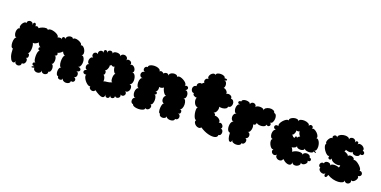

<svg xmlns="http://www.w3.org/2000/svg" viewBox="-17 -1492 4547 2294"><g transform="rotate(20 2256.5 -345.0)"><path d="M70 -154Q54 -154 46.5 -174.5Q39 -195 39 -222Q39 -249 46.5 -269.5Q54 -290 70 -290Q52 -290 42.5 -308Q33 -326 33 -349.5Q33 -373 42.5 -391Q52 -409 70 -409Q58 -416 59.5 -432.5Q61 -449 70.5 -466Q80 -483 93.5 -492.5Q107 -502 119 -495Q119 -514 130.5 -523.5Q142 -533 156.5 -533Q171 -533 182.5 -523.5Q194 -514 194 -495Q194 -520 203.5 -528Q213 -536 223 -528Q233 -520 233 -495Q248 -505 259.5 -500.5Q271 -496 275 -486Q291 -500 315.5 -509Q340 -518 361 -518Q382 -518 388 -503Q392 -516 408.5 -519Q425 -522 446 -518Q467 -514 487 -505Q507 -496 518.5 -484Q530 -472 526 -459Q546 -469 559 -466Q573 -469 584 -457Q577 -470 582 -480Q587 -490 599 -490Q611 -490 624 -476Q619 -490 628.5 -502Q638 -514 654.5 -520Q671 -526 686 -523Q701 -520 706 -505Q711 -518 730 -519.5Q749 -521 771.5 -513Q794 -505 809 -492.5Q824 -480 819 -467Q836 -474 852 -462Q868 -450 878 -428.5Q888 -407 887 -387Q886 -367 869 -359Q886 -360 897 -345.5Q908 -331 912 -309.5Q916 -288 913 -266.5Q910 -245 900 -230Q890 -215 873 -215Q902 -215 911.5 -201Q921 -187 911.5 -173Q902 -159 873 -159Q889 -159 897 -147.5Q905 -136 905 -121Q905 -106 897 -94.5Q889 -83 873 -83Q895 -76 898 -59Q901 -42 889 -30Q877 -18 855 -25Q855 -5 840 5Q825 15 805 15Q785 15 770 5Q755 -5 755 -25Q754 -5 738.5 1.5Q723 8 707.5 0.5Q692 -7 693 -27Q677 -27 669.5 -43.5Q662 -60 662 -81Q662 -102 669.5 -118.5Q677 -135 693 -135Q678 -135 670 -155.5Q662 -176 661 -204.5Q660 -233 666 -257.5Q672 -282 685 -288Q673 -287 662.5 -298.5Q652 -310 647 -325Q635 -311 618 -300Q601 -289 587 -287Q600 -277 594 -261.5Q588 -246 564 -246Q579 -246 586 -230Q593 -214 593 -192.5Q593 -171 586 -155Q579 -139 564 -139Q580 -139 587.5 -123.5Q595 -108 595 -88.5Q595 -69 587.5 -54Q580 -39 564 -39Q567 -20 557 -9Q547 2 531.5 5Q516 8 502.5 0.5Q489 -7 486 -25Q486 -4 471.5 7Q457 18 438 18Q419 18 404.5 7Q390 -4 390 -25Q357 -14 354 -23Q351 -32 384 -43Q363 -43 356 -54Q349 -65 356 -76Q363 -87 384 -87Q373 -87 366.5 -102Q360 -117 358 -140Q356 -163 358 -185.5Q360 -208 366.5 -223Q373 -238 384 -238Q368 -238 361.5 -247.5Q355 -257 358.5 -267.5Q362 -278 375 -281Q364 -282 353 -296.5Q342 -311 337 -328Q325 -314 306 -304.5Q287 -295 271 -299Q279 -286 282 -263.5Q285 -241 283 -218Q281 -195 273.5 -178.5Q266 -162 254 -163Q272 -163 277.5 -148Q283 -133 277.5 -118Q272 -103 254 -103Q269 -98 273 -84.5Q277 -71 273 -55.5Q269 -40 258 -30.5Q247 -21 232 -25Q232 -4 220 6Q208 16 192 16Q176 16 164 6Q152 -4 152 -25Q152 -8 140 -1.5Q128 5 112 -6.5Q96 -18 83.5 -53.5Q71 -89 70 -154Z M1167 -23Q1162 -8 1148.5 -3.5Q1135 1 1120.5 -4Q1106 -9 1097.5 -20.5Q1089 -32 1094 -47Q1085 -39 1070 -46Q1055 -53 1039.5 -68Q1024 -83 1012.5 -101.5Q1001 -120 997.5 -136Q994 -152 1003 -159Q976 -155 964.5 -167.5Q953 -180 960 -195.5Q967 -211 994 -215Q979 -215 971.5 -226Q964 -237 963.5 -251.5Q963 -266 970.5 -277.5Q978 -289 993 -289Q977 -292 971.5 -307Q966 -322 969.5 -339.5Q973 -357 983.5 -369Q994 -381 1010 -378Q993 -389 991 -404Q989 -419 996.5 -430.5Q1004 -442 1018.5 -445.5Q1033 -449 1050 -438Q1041 -451 1045 -463.5Q1049 -476 1060 -483.5Q1071 -491 1084 -490Q1097 -489 1106 -476Q1099 -497 1107 -507.5Q1115 -518 1127.5 -515Q1140 -512 1148 -491Q1145 -507 1153 -516Q1161 -525 1173.5 -527.5Q1186 -530 1197 -524Q1208 -518 1211 -503Q1211 -518 1225.5 -525.5Q1240 -533 1259 -533Q1278 -533 1292.5 -525.5Q1307 -518 1307 -503Q1311 -524 1326.5 -532Q1342 -540 1359 -536.5Q1376 -533 1386.5 -519.5Q1397 -506 1393 -484Q1400 -498 1413.5 -499Q1427 -500 1439.5 -493.5Q1452 -487 1457.5 -475Q1463 -463 1455 -449Q1471 -460 1487 -453.5Q1503 -447 1513.5 -432Q1524 -417 1525 -399.5Q1526 -382 1510 -372Q1527 -373 1538.5 -360Q1550 -347 1555.5 -326.5Q1561 -306 1560 -284.5Q1559 -263 1550.5 -248Q1542 -233 1525 -231Q1546 -227 1553 -210.5Q1560 -194 1556.5 -174.5Q1553 -155 1539.5 -142Q1526 -129 1506 -133Q1521 -123 1522.5 -109.5Q1524 -96 1516 -85Q1508 -74 1495 -70.5Q1482 -67 1467 -77Q1476 -63 1472 -50.5Q1468 -38 1456.5 -31Q1445 -24 1431.5 -25Q1418 -26 1410 -40Q1416 -21 1404 -10Q1392 1 1376.5 -1.5Q1361 -4 1355 -24Q1359 0 1346 9.5Q1333 19 1317.5 13Q1302 7 1299 -16Q1301 27 1269 27Q1237 27 1167 -23ZM1325 -180Q1314 -181 1309.5 -196Q1305 -211 1305.5 -231.5Q1306 -252 1311 -268Q1316 -284 1326 -287Q1316 -287 1306.5 -301Q1297 -315 1291.5 -333.5Q1286 -352 1287 -366Q1278 -358 1265 -360Q1252 -362 1245 -373Q1244 -365 1239 -363Q1234 -361 1228 -365Q1231 -351 1226.5 -332.5Q1222 -314 1213 -300Q1204 -286 1193 -286Q1205 -283 1208.5 -269Q1212 -255 1207 -241.5Q1202 -228 1189 -228Q1200 -230 1208.5 -216.5Q1217 -203 1220.5 -185Q1224 -167 1221 -154Q1235 -162 1263 -163Q1291 -164 1325 -180Z M1648 -19Q1632 -20 1624 -32Q1616 -44 1616.5 -60Q1617 -76 1625.5 -87.5Q1634 -99 1650 -99Q1631 -99 1621 -117.5Q1611 -136 1611 -160.5Q1611 -185 1621 -203.5Q1631 -222 1650 -222Q1632 -222 1623.5 -241.5Q1615 -261 1615 -286Q1615 -311 1623.5 -330.5Q1632 -350 1650 -350Q1629 -350 1618.5 -362Q1608 -374 1608 -389.5Q1608 -405 1618.5 -417Q1629 -429 1650 -429Q1635 -432 1629 -443Q1623 -454 1625 -467Q1627 -480 1636 -488.5Q1645 -497 1660 -495Q1660 -512 1675 -522Q1690 -532 1713 -535.5Q1736 -539 1758.5 -535.5Q1781 -532 1796 -522Q1811 -512 1811 -495Q1823 -508 1838.5 -503.5Q1854 -499 1864 -487Q1874 -503 1895 -505.5Q1916 -508 1929 -485Q1926 -502 1939.5 -513.5Q1953 -525 1973 -529Q1993 -533 2010 -527.5Q2027 -522 2030 -505Q2037 -517 2053.5 -517.5Q2070 -518 2089.5 -510Q2109 -502 2126 -490Q2143 -478 2151.5 -464Q2160 -450 2153 -438Q2175 -448 2188 -440Q2201 -432 2199.5 -416.5Q2198 -401 2176 -391Q2194 -393 2205 -379Q2216 -365 2218.5 -345.5Q2221 -326 2214 -309.5Q2207 -293 2189 -291Q2208 -291 2217.5 -270.5Q2227 -250 2227 -223Q2227 -196 2217.5 -175.5Q2208 -155 2189 -155Q2210 -155 2216.5 -141Q2223 -127 2216.5 -113Q2210 -99 2189 -99Q2207 -97 2214.5 -84.5Q2222 -72 2220 -57.5Q2218 -43 2207.5 -33Q2197 -23 2179 -25Q2179 -9 2163.5 -0.5Q2148 8 2127.5 8Q2107 8 2091.5 -0.5Q2076 -9 2076 -25Q2076 -7 2063 2.5Q2050 12 2032.5 12.5Q2015 13 2002 4.5Q1989 -4 1988 -23Q1976 -23 1970.5 -43Q1965 -63 1966.5 -89Q1968 -115 1975 -134.5Q1982 -154 1994 -154Q1978 -154 1969 -166.5Q1960 -179 1959 -196Q1958 -213 1964.5 -228Q1971 -243 1985 -247Q1972 -248 1960 -261.5Q1948 -275 1938.5 -294.5Q1929 -314 1927 -333Q1915 -323 1898.5 -319Q1882 -315 1869 -319Q1874 -307 1872 -292Q1870 -277 1863 -266Q1856 -255 1844 -256Q1862 -256 1867.5 -246.5Q1873 -237 1867.5 -227Q1862 -217 1844 -217Q1859 -217 1867 -198Q1875 -179 1875 -154Q1875 -129 1867 -109.5Q1859 -90 1844 -90Q1859 -81 1860 -66.5Q1861 -52 1853 -39Q1845 -26 1831 -20.5Q1817 -15 1802 -25Q1802 -10 1787 -1.5Q1772 7 1749.5 10.5Q1727 14 1704 11.5Q1681 9 1665 1.5Q1649 -6 1648 -19Z M2509 -38Q2498 -22 2479 -22.5Q2460 -23 2442.5 -35Q2425 -47 2417.5 -64.5Q2410 -82 2421 -99Q2410 -97 2400.5 -111Q2391 -125 2384.5 -147Q2378 -169 2376 -192.5Q2374 -216 2377.5 -232.5Q2381 -249 2392 -251Q2375 -246 2361.5 -255.5Q2348 -265 2339.5 -283Q2331 -301 2329.5 -320Q2328 -339 2336 -353Q2318 -350 2299 -361.5Q2280 -373 2286 -392Q2266 -392 2256 -405.5Q2246 -419 2245.5 -436.5Q2245 -454 2255.5 -467.5Q2266 -481 2286 -481Q2281 -511 2300.5 -524Q2320 -537 2340 -529Q2338 -537 2344.5 -542.5Q2351 -548 2362 -547Q2352 -558 2352 -573Q2352 -588 2362 -599.5Q2372 -611 2392 -611Q2379 -622 2381.5 -639Q2384 -656 2396 -670.5Q2408 -685 2424 -690.5Q2440 -696 2454 -685Q2454 -701 2471.5 -709Q2489 -717 2511.5 -717Q2534 -717 2551.5 -709Q2569 -701 2569 -685Q2603 -688 2604 -675Q2605 -662 2571 -659Q2592 -659 2601.5 -643Q2611 -627 2610.5 -606Q2610 -585 2599 -572Q2620 -572 2638 -553Q2656 -534 2652 -513Q2663 -525 2681.5 -524Q2700 -523 2713.5 -512Q2727 -501 2724 -481Q2746 -481 2757 -466Q2768 -451 2768 -430.5Q2768 -410 2757 -395Q2746 -380 2724 -380Q2725 -363 2708.5 -352.5Q2692 -342 2668 -339.5Q2644 -337 2626 -343Q2631 -327 2627 -307.5Q2623 -288 2612.5 -273Q2602 -258 2586 -254Q2601 -252 2607 -243.5Q2613 -235 2611 -225Q2630 -227 2650 -218Q2670 -209 2681.5 -193.5Q2693 -178 2686 -160Q2699 -170 2712 -166Q2725 -162 2734 -150.5Q2743 -139 2743.5 -125.5Q2744 -112 2732 -102Q2748 -103 2756 -90.5Q2764 -78 2764 -62.5Q2764 -47 2756 -35Q2748 -23 2732 -23Q2732 7 2698.5 15.5Q2665 24 2614 11Q2563 -2 2509 -38Z M2852 -95Q2836 -95 2826 -109Q2816 -123 2813 -143.5Q2810 -164 2813 -185Q2816 -206 2826 -220Q2836 -234 2852 -234Q2831 -234 2821 -249Q2811 -264 2811 -284Q2811 -304 2821 -319Q2831 -334 2852 -334Q2832 -334 2822 -352Q2812 -370 2812 -393.5Q2812 -417 2822 -435Q2832 -453 2852 -453Q2831 -453 2823.5 -463Q2816 -473 2823.5 -483Q2831 -493 2852 -493Q2852 -508 2867.5 -516Q2883 -524 2904 -524Q2925 -524 2941 -517Q2957 -510 2957 -495Q2962 -513 2974.5 -520.5Q2987 -528 3001 -525.5Q3015 -523 3024.5 -512.5Q3034 -502 3032 -485Q3036 -497 3052.5 -503Q3069 -509 3088.5 -508.5Q3108 -508 3122.5 -501Q3137 -494 3138 -480Q3135 -502 3153.5 -515Q3172 -528 3197.5 -531.5Q3223 -535 3244 -526.5Q3265 -518 3268 -497Q3287 -496 3295.5 -477Q3304 -458 3302.5 -433.5Q3301 -409 3291 -390.5Q3281 -372 3262 -373Q3278 -359 3275 -345Q3272 -331 3258.5 -326Q3245 -321 3229 -335Q3229 -320 3215 -311Q3201 -302 3180.5 -299.5Q3160 -297 3141 -301Q3122 -305 3112 -316Q3115 -301 3103.5 -290.5Q3092 -280 3078 -283Q3087 -267 3086 -241.5Q3085 -216 3074.5 -196.5Q3064 -177 3046 -178Q3063 -178 3072 -166Q3081 -154 3081 -138.5Q3081 -123 3072 -111Q3063 -99 3046 -99Q3061 -94 3065.5 -80.5Q3070 -67 3065.5 -52.5Q3061 -38 3050 -29Q3039 -20 3024 -25Q3024 -6 3007 3.5Q2990 13 2967 13Q2944 13 2926.5 3.5Q2909 -6 2909 -25Q2909 -6 2901 2.5Q2893 11 2881.5 5Q2870 -1 2861.5 -25Q2853 -49 2852 -95Z M3558 -18Q3552 3 3536 9.5Q3520 16 3502.5 11.5Q3485 7 3474 -7Q3463 -21 3469 -42Q3458 -27 3443 -25.5Q3428 -24 3415.5 -33Q3403 -42 3399.5 -56.5Q3396 -71 3408 -87Q3393 -80 3378 -93.5Q3363 -107 3353 -129.5Q3343 -152 3343 -172Q3343 -192 3358 -199Q3340 -199 3331 -216Q3322 -233 3322 -256Q3322 -279 3331 -296Q3340 -313 3357 -313Q3330 -321 3325 -337Q3320 -353 3332.5 -364Q3345 -375 3372 -367Q3363 -375 3366.5 -390.5Q3370 -406 3382 -423Q3394 -440 3409 -453.5Q3424 -467 3438.5 -473Q3453 -479 3462 -471Q3457 -488 3471.5 -501Q3486 -514 3508 -520.5Q3530 -527 3549 -523.5Q3568 -520 3573 -503Q3574 -522 3595.5 -529.5Q3617 -537 3643.5 -535Q3670 -533 3690 -522Q3710 -511 3708 -492Q3716 -511 3730.5 -512.5Q3745 -514 3754.5 -503Q3764 -492 3757 -473Q3768 -484 3786.5 -476.5Q3805 -469 3822.5 -452Q3840 -435 3847.5 -416Q3855 -397 3844 -386Q3859 -389 3871.5 -376Q3884 -363 3891.5 -342Q3899 -321 3900 -298.5Q3901 -276 3895 -259Q3889 -242 3873 -239Q3902 -226 3899 -219.5Q3896 -213 3867 -226Q3867 -213 3850.5 -206.5Q3834 -200 3813 -200Q3792 -200 3775.5 -206.5Q3759 -213 3759 -226Q3759 -209 3744 -200.5Q3729 -192 3709.5 -191.5Q3690 -191 3675 -199.5Q3660 -208 3660 -224Q3661 -207 3643.5 -196.5Q3626 -186 3604 -184Q3614 -172 3620.5 -158.5Q3627 -145 3629 -134Q3639 -145 3659 -153Q3679 -161 3700 -163Q3721 -165 3737.5 -160.5Q3754 -156 3757 -142Q3757 -159 3770.5 -168Q3784 -177 3802 -177Q3820 -177 3833.5 -168Q3847 -159 3847 -142Q3867 -138 3871 -125.5Q3875 -113 3866 -103.5Q3857 -94 3838 -98Q3847 -85 3841 -71.5Q3835 -58 3821.5 -48.5Q3808 -39 3793.5 -38Q3779 -37 3770 -49Q3776 -30 3764.5 -16Q3753 -2 3734 4Q3715 10 3697.5 4.5Q3680 -1 3674 -20Q3676 7 3659.5 17Q3643 27 3615.5 18.5Q3588 10 3558 -18ZM3599 -301Q3599 -321 3610 -323.5Q3621 -326 3625 -311Q3628 -320 3637 -328Q3646 -336 3656 -339Q3644 -348 3636 -365Q3628 -382 3631 -395Q3622 -390 3609.5 -389Q3597 -388 3588 -392Q3591 -381 3587 -366Q3583 -351 3574.5 -339Q3566 -327 3555 -326Q3568 -323 3574.5 -312Q3581 -301 3599 -301Z M4128 -23Q4122 4 4110 10Q4098 16 4090.5 5Q4083 -6 4089 -32Q4082 -17 4066 -15.5Q4050 -14 4034.5 -21.5Q4019 -29 4010.5 -42.5Q4002 -56 4009 -72Q3993 -77 3988.5 -89.5Q3984 -102 3988.5 -114.5Q3993 -127 4004.5 -134Q4016 -141 4032 -135Q4032 -150 4044 -157.5Q4056 -165 4071.5 -165Q4087 -165 4099 -157.5Q4111 -150 4111 -135Q4114 -150 4132 -156Q4150 -162 4174 -160Q4198 -158 4217 -149Q4218 -156 4223 -160Q4218 -169 4223 -182Q4212 -173 4191 -173Q4170 -173 4148.5 -180Q4127 -187 4114 -199Q4101 -211 4104 -225Q4097 -205 4084 -202Q4071 -199 4063 -209.5Q4055 -220 4062 -241Q4051 -233 4036.5 -241.5Q4022 -250 4007.5 -267Q3993 -284 3983 -304Q3973 -324 3971 -341Q3969 -358 3980 -365Q3969 -371 3970.5 -387Q3972 -403 3981.5 -420Q3991 -437 4003.5 -447Q4016 -457 4027 -451Q4017 -468 4025.5 -481Q4034 -494 4049 -495.5Q4064 -497 4075 -480Q4072 -496 4084.5 -508Q4097 -520 4117 -527Q4137 -534 4158.5 -534.5Q4180 -535 4196 -528Q4212 -521 4215 -505Q4217 -524 4230.5 -531.5Q4244 -539 4259.5 -537Q4275 -535 4286 -524Q4297 -513 4294 -495Q4300 -514 4311.5 -517.5Q4323 -521 4331 -512Q4339 -503 4333 -484Q4341 -499 4358 -499Q4375 -499 4391.5 -490Q4408 -481 4416.5 -466Q4425 -451 4416 -436Q4439 -429 4442.5 -414Q4446 -399 4434.5 -388.5Q4423 -378 4401 -385Q4401 -367 4387 -358.5Q4373 -350 4355 -350Q4337 -350 4323.5 -358.5Q4310 -367 4310 -385Q4307 -373 4292.5 -369Q4278 -365 4259 -367.5Q4240 -370 4223 -377Q4224 -364 4214 -353Q4236 -348 4255 -335Q4274 -322 4269 -309Q4272 -323 4286 -328Q4300 -333 4316 -329.5Q4332 -326 4343 -316Q4354 -306 4351 -292Q4358 -300 4373.5 -295.5Q4389 -291 4406.5 -278.5Q4424 -266 4439 -250.5Q4454 -235 4461 -220.5Q4468 -206 4461 -198Q4482 -199 4492 -189Q4502 -179 4502.5 -166Q4503 -153 4493.5 -143Q4484 -133 4464 -132Q4476 -123 4473.5 -107Q4471 -91 4459.5 -76Q4448 -61 4433.5 -54.5Q4419 -48 4406 -57Q4414 -39 4407 -26Q4400 -13 4386 -7Q4372 -1 4357.5 -6Q4343 -11 4336 -28Q4338 -10 4318.5 1Q4299 12 4267 14Q4235 16 4198.5 7Q4162 -2 4128 -23Z"/></g></svg>

Font: Rubik Bubbles
Style: Regular
Weight: 400
Designer: Hubert and Fischer, NaN
Foundry: Hubert and Fischer, NaN
Version: Version 2.200